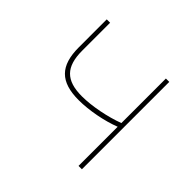

<svg xmlns="http://www.w3.org/2000/svg" viewBox="-133 -664 808 808"><g transform="rotate(45 271.0 -260.0)"><path d="M427 0H447V-520H427V-255C369 -233 289 -217 230 -217C135 -217 95 -258 95 -354V-520H75V-354C75 -244 122 -196 232 -196C293 -196 371 -211 427 -233Z"/></g></svg>

Font: Fixel Text Thin
Style: Regular
Weight: 100
Width: 4
Designer: AlfaBravo + MacPaw
Foundry: Kyrylo Tkachov, Marchela Mozhyna, Serhii Makarenko, Maria Weinstein, Zakhar Kryvoshyya
Version: Version 1.211